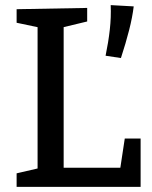

<svg xmlns="http://www.w3.org/2000/svg" viewBox="-20 -731 595 751"><path d="M468 -189H530V0H45V-53L140 -75L127 -54V-643L140 -622L45 -642V-695L321 -700V-647L217 -622L229 -643V-58L212 -75H464L448 -57ZM453 -504 393 -513Q404 -566 409.5 -615Q415 -664 413 -711L503 -706Q498 -664 485 -613Q472 -562 453 -504Z"/></svg>

Font: Bitter Thin Medium
Style: Regular
Weight: 500
Version: Version 3.021